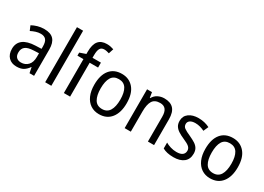

<svg xmlns="http://www.w3.org/2000/svg" viewBox="-11 -1525 3160 2295"><g transform="rotate(30 1569.0 -377.5)"><path d="M261 -546Q350 -546 391.5 -501Q433 -456 433 -364V0H370L355 -75H352Q322 -32 286.5 -11Q251 10 193 10Q124 10 83 -32Q42 -74 42 -149Q42 -229 98.5 -273Q155 -317 269 -321L349 -324V-357Q349 -422 324.5 -449Q300 -476 253 -476Q218 -476 184.5 -465Q151 -454 120 -438L93 -502Q127 -521 170 -533.5Q213 -546 261 -546ZM281 -260Q198 -257 164 -229Q130 -201 130 -149Q130 -103 153.5 -81Q177 -59 216 -59Q274 -59 311.5 -98Q349 -137 349 -213V-263Z M671 0H586V-760H671Z M1046 -468H930V0H844V-468H761V-510L844 -539V-570Q844 -670 882.5 -717.5Q921 -765 999 -765Q1027 -765 1050.5 -760Q1074 -755 1094 -748L1072 -680Q1057 -685 1039 -689Q1021 -693 1003 -693Q965 -693 947.5 -665Q930 -637 930 -572V-536H1046Z M1556 -269Q1556 -139 1497 -64.5Q1438 10 1331 10Q1264 10 1214 -23.5Q1164 -57 1136.5 -119.5Q1109 -182 1109 -269Q1109 -402 1167.5 -474Q1226 -546 1333 -546Q1434 -546 1495 -474.5Q1556 -403 1556 -269ZM1197 -269Q1197 -171 1229.5 -116.5Q1262 -62 1333 -62Q1402 -62 1435 -116Q1468 -170 1468 -269Q1468 -367 1435 -420Q1402 -473 1332 -473Q1261 -473 1229 -420Q1197 -367 1197 -269Z M1918 -546Q2003 -546 2046 -500Q2089 -454 2089 -355V0H2004V-345Q2004 -473 1903 -473Q1828 -473 1798 -424.5Q1768 -376 1768 -278V0H1683V-536H1751L1763 -463H1768Q1791 -505 1831.5 -525.5Q1872 -546 1918 -546Z M2551 -147Q2551 -70 2500 -30Q2449 10 2360 10Q2311 10 2274 1.5Q2237 -7 2209 -23V-104Q2237 -87 2277.5 -74.5Q2318 -62 2360 -62Q2416 -62 2442 -83Q2468 -104 2468 -140Q2468 -171 2444.5 -193Q2421 -215 2355 -243Q2309 -263 2276.5 -284Q2244 -305 2226 -333.5Q2208 -362 2208 -405Q2208 -471 2258.5 -508.5Q2309 -546 2391 -546Q2434 -546 2472 -537Q2510 -528 2544 -511L2514 -443Q2485 -457 2453 -466Q2421 -475 2387 -475Q2341 -475 2315.5 -457Q2290 -439 2290 -409Q2290 -375 2316.5 -355.5Q2343 -336 2409 -307Q2453 -287 2485 -266.5Q2517 -246 2534 -217.5Q2551 -189 2551 -147Z M3089 -269Q3089 -139 3030 -64.5Q2971 10 2864 10Q2797 10 2747 -23.5Q2697 -57 2669.5 -119.5Q2642 -182 2642 -269Q2642 -402 2700.5 -474Q2759 -546 2866 -546Q2967 -546 3028 -474.5Q3089 -403 3089 -269ZM2730 -269Q2730 -171 2762.5 -116.5Q2795 -62 2866 -62Q2935 -62 2968 -116Q3001 -170 3001 -269Q3001 -367 2968 -420Q2935 -473 2865 -473Q2794 -473 2762 -420Q2730 -367 2730 -269Z"/></g></svg>

Font: Noto Sans Gujarati SemiCondensed
Style: Regular
Weight: 400
Width: 4
Designer: Jelle Bosma - Monotype Design Team, Universal Thirst
Foundry: Monotype Imaging Inc.
Version: Version 2.106; ttfautohint (v1.8.4.7-5d5b)